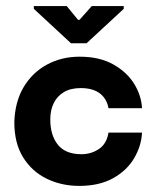

<svg xmlns="http://www.w3.org/2000/svg" viewBox="-20 -600 517 630"><path d="M240 10Q182 10 133.5 -13.5Q85 -37 56 -83.5Q27 -130 27 -199Q29 -266 57.5 -314Q86 -362 134 -388Q182 -414 241 -414Q307 -414 352 -388.5Q397 -363 420.5 -324.5Q444 -286 446 -245H336Q330 -277 307 -294Q284 -311 245 -311Q212 -311 190 -298Q168 -285 156.5 -262Q145 -239 145 -208Q145 -156 170 -125Q195 -94 247 -94Q279 -94 304.5 -111Q330 -128 336 -165H446Q444 -122 420.5 -81.5Q397 -41 351.5 -15.5Q306 10 240 10ZM213 -458 91 -571V-580H199L236 -535H241L281 -580H386V-571L264 -458Z"/></svg>

Font: Darker Grotesque Light ExtraBold
Style: Regular
Weight: 800
Version: Version 1.000;gftools[0.9.28]